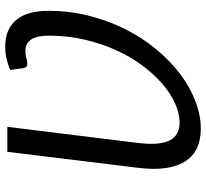

<svg xmlns="http://www.w3.org/2000/svg" viewBox="-46 -718 772 719"><g transform="rotate(-90 339.5 -358.0)"><path d="M437.5 -706Q460.5 -714.5 480.5 -719.2Q500.5 -724 524.5 -724Q559 -724 584.2 -713Q609.5 -702 626.2 -681Q643 -660 651 -630Q659 -600 659 -562.5Q659 -483.5 640.5 -410.5Q622 -337.5 590 -274Q558 -210.5 515 -158.5Q472 -106.5 422.8 -69.2Q373.5 -32 320.8 -11.8Q268 8.5 217 8.5Q177 8.5 146.5 -5.2Q116 -19 96.8 -47.5Q77.5 -76 70.5 -120.2Q63.5 -164.5 71 -225.5L131 -716H224.5L164 -225.5Q159 -184 161.8 -154.5Q164.5 -125 174.5 -106.5Q184.5 -88 201.2 -79.5Q218 -71 240.5 -71Q274.5 -71 312 -87.8Q349.5 -104.5 385.5 -135.5Q421.5 -166.5 454.2 -210.5Q487 -254.5 511.8 -309Q536.5 -363.5 551.2 -427.2Q566 -491 566 -561.5Q566 -579.5 563.2 -595.2Q560.5 -611 554 -622.8Q547.5 -634.5 536.5 -641.5Q525.5 -648.5 509.5 -648.5Q501 -648.5 490.8 -646.8Q480.5 -645 471.5 -642.5Q462 -640 454 -642.2Q446 -644.5 444 -658L437.5 -706Z"/></g></svg>

Font: Lato 2
Style: Italic
Weight: 400
Italic angle: -7°
Designer: Lukasz Dziedzic with Adam Twardoch and Botio Nikoltchev
Foundry: tyPoland Lukasz Dziedzic
Version: Version 2.015; 2015-08-06; http://www.latofonts.com/